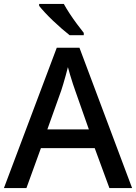

<svg xmlns="http://www.w3.org/2000/svg" viewBox="-20 -961 696 981"><path d="M539 0 464 -204H189L115 0H0L270 -717H386L655 0ZM364 -499Q360 -510 352.5 -532.5Q345 -555 338 -579Q331 -603 327 -618Q322 -598 315.5 -574.5Q309 -551 303 -531Q297 -511 293 -499L222 -300H434ZM306 -941Q318 -919 336 -891.5Q354 -864 373.5 -838Q393 -812 408 -793V-781H336Q318 -795 295.5 -814.5Q273 -834 250.5 -855.5Q228 -877 209.5 -897Q191 -917 180 -931V-941Z"/></svg>

Font: Noto Sans Kawi Medium
Style: Regular
Weight: 500
Designer: Fadhl Haqq
Version: Version 1.000